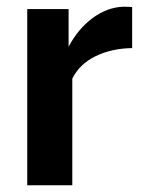

<svg xmlns="http://www.w3.org/2000/svg" viewBox="-20 -551 427 571"><path d="M373 -408Q311 -407 263.5 -383.5Q216 -360 195 -317V0H61V-524H184V-412Q212 -465 255 -497Q298 -529 346 -531Q367 -531 373 -530Z"/></svg>

Font: Raleway-v4020
Style: Bold
Weight: 700
Designer: Matt McInerney, Pablo Impallari, Rodrigo Fuenzalida
Foundry: Matt McInerney, Pablo Impallari, Rodrigo Fuenzalida
Version: Version 4.020;PS 004.020;hotconv 1.0.88;makeotf.lib2.5.64775